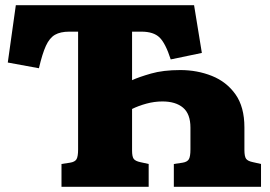

<svg xmlns="http://www.w3.org/2000/svg" viewBox="-20 -720 1042 740"><path d="M217 0V-88L250 -93Q269 -96 275 -106.5Q281 -117 281 -144V-598H247Q213 -598 192 -586Q171 -574 157 -543.5Q143 -513 130 -457L10 -479L41 -700H728L758 -516L638 -491Q618 -553 595 -575.5Q572 -598 525 -598H489V-411Q515 -423 562 -436.5Q609 -450 675 -450Q740 -450 796.5 -427.5Q853 -405 887.5 -356.5Q922 -308 922 -229V-142Q922 -117 928.5 -108Q935 -99 955 -95L986 -88V0H650V-88L684 -93Q702 -96 708 -106.5Q714 -117 714 -144V-228Q714 -281 685.5 -305Q657 -329 606 -329Q575 -329 544 -320.5Q513 -312 489 -300V-140Q489 -116 495.5 -107.5Q502 -99 521 -95L553 -88V0Z"/></svg>

Font: Literata 12pt ExtraBold
Style: Regular
Weight: 800
Designer: Latin by Veronika Burian and Jose Scaglione. Greek by Irene Vlachou. Cyrillic by Vera Evstafieva.
Foundry: TypeTogether
Version: Version 3.002